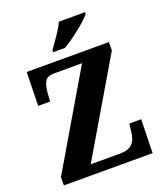

<svg xmlns="http://www.w3.org/2000/svg" viewBox="-165 -1040 983 1149"><g transform="rotate(-20 326.5 -465.5)"><path d="M41 0V-52L393 -650H216Q171 -650 157 -625Q143 -600 139 -557L135 -500H59L64 -714H587V-661L235 -64H423Q466 -64 488.5 -79.5Q511 -95 519.5 -119Q528 -143 530 -168L535 -214H611L606 0ZM253 -784Q267 -804 285.5 -829.5Q304 -855 321 -882Q338 -909 348 -931H515V-921Q506 -908 485 -888.5Q464 -869 436.5 -847Q409 -825 380.5 -805Q352 -785 328 -771H253Z"/></g></svg>

Font: Noto Serif Thai SemiCondensed ExtraBold
Style: Regular
Weight: 800
Width: 4
Designer: Monotype Design Team
Foundry: Monotype Imaging Inc.
Version: Version 2.002; ttfautohint (v1.8.4.7-5d5b)